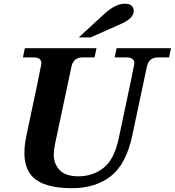

<svg xmlns="http://www.w3.org/2000/svg" viewBox="-20 -988 927 1018"><path d="M360.8 9.8Q205.1 9.8 147.5 -56.6Q109.4 -100.1 109.4 -177.7Q109.4 -218.8 120.1 -269Q199.7 -644 199.7 -650.9Q199.7 -683.6 159.7 -683.6H101.6L111.8 -732.4H491.7L481.4 -683.6H418.5Q369.6 -683.6 358.9 -634.8L271.5 -223.1Q265.1 -192.9 265.1 -168Q265.1 -119.6 296.1 -86.4Q327.1 -53.2 396 -53.2Q471.7 -53.2 528.8 -97.7Q585.9 -142.1 609.9 -255.9Q692.4 -644 692.4 -650.9Q692.4 -683.6 652.3 -683.6H587.9L598.1 -732.4H886.7L876.5 -683.6H818.4Q769.5 -683.6 758.8 -634.8L681.2 -269Q648.9 -117.2 567.4 -53.7Q485.8 9.8 360.8 9.8ZM460 -789.6H397.5L531.2 -912.6Q591.8 -968.3 641.1 -968.3Q689 -968.3 689 -928.7Q689 -890.6 617.7 -859.4Z"/></svg>

Font: Munson
Style: Bold Italic
Weight: 700
Italic angle: -12°
Designer: Paul James MIller
Foundry: High-Logic / Made with FontCreator
Version: Version 2.10;May 5, 2019;FontCreator 11.5.0.2430 64-bit